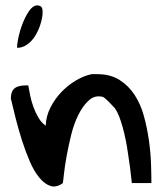

<svg xmlns="http://www.w3.org/2000/svg" viewBox="-20 -688 605 699"><path d="M19.5 -329.1Q19.5 -354.5 32.2 -365.7Q44.9 -377 73.2 -377H83Q85.9 -361.3 89.8 -340.8Q93.8 -320.3 101.6 -298.8Q109.4 -277.3 120.1 -259.3Q130.9 -241.2 146.5 -230.5Q147.5 -264.6 163.6 -296.4Q179.7 -328.1 203.6 -353Q227.5 -377.9 256.3 -395Q285.2 -412.1 313.5 -418H335Q381.8 -418 415 -397Q448.2 -376 470.2 -342.3Q492.2 -308.6 503.9 -265.6Q515.6 -222.7 522 -178.2Q528.3 -133.8 529.8 -92.3Q531.2 -50.8 531.2 -21.5H460Q454.1 -80.1 445.3 -133.8Q442.4 -155.3 437.5 -179.2Q432.6 -203.1 426.8 -224.1Q420.9 -245.1 414.1 -263.2Q407.2 -281.2 398.4 -293.9Q394.5 -297.9 388.2 -304.7Q381.8 -311.5 375 -318.4Q368.2 -325.2 362.3 -330.1Q356.4 -335 355.5 -335Q326.2 -342.8 304.7 -323.7Q283.2 -304.7 266.6 -272.5Q250 -240.2 239.7 -199.2Q229.5 -158.2 222.7 -120.6Q215.8 -83 212.9 -55.2Q210 -27.3 209 -21.5Q184.6 -3.9 163.1 -11.2Q141.6 -18.6 122.6 -42Q103.5 -65.4 88.4 -100.6Q73.2 -135.7 60.5 -175.3Q47.9 -214.8 37.6 -254.9Q27.3 -294.9 19.5 -329.1ZM115.7 -668.4Q122 -668.4 126.3 -666.1Q130.6 -663.7 132.4 -660.2Q134.1 -656.7 134.7 -652.3Q135.2 -647.8 135.2 -643.6Q135.2 -633.8 132.6 -620.4Q130.1 -607.1 124.9 -592.5Q119.7 -578 111.9 -563.7Q104.2 -549.5 93.8 -538.7Q83.5 -527.9 70.5 -520.9Q57.6 -513.9 42.1 -513.9Q42.1 -524.2 44.7 -539.4Q47.2 -554.6 52.1 -571.9Q57 -589.3 63.9 -606.4Q70.8 -623.5 78.9 -637.3Q86.9 -651.1 96.1 -659.7Q105.3 -668.4 115.7 -668.4Z"/></svg>

Font: Gloria Hallelujah
Style: Regular
Weight: 400
Designer: Kimberly Geswein
Foundry: Kimberly Geswein
Version: Version 1.004 2010